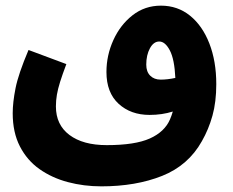

<svg xmlns="http://www.w3.org/2000/svg" viewBox="-20 -472 824 680"><path d="M339 188Q277 188 220.5 173Q164 158 120 127Q76 96 50.5 46.5Q25 -3 25 -71Q25 -109 35 -159.5Q45 -210 81 -295L215 -245Q201 -208 193 -182.5Q185 -157 181.5 -136.5Q178 -116 178 -95Q178 -30 226 6Q274 42 358 42Q458 42 510.5 18.5Q563 -5 582 -49Q588 -63 592 -77Q554 -65 510 -65Q443 -65 400 -104.5Q357 -144 357 -217Q357 -276 381.5 -330Q406 -384 449.5 -418Q493 -452 550 -452Q609 -452 653 -416.5Q697 -381 721.5 -318Q746 -255 746 -174Q746 -111 732.5 -62.5Q719 -14 695 28Q647 114 554 151Q461 188 339 188ZM498 -243Q498 -218 512 -204Q526 -190 549 -190Q561 -190 574 -191.5Q587 -193 601 -196Q598 -262 581.5 -293.5Q565 -325 544 -325Q524 -325 511 -301Q498 -277 498 -243Z"/></svg>

Font: Noto Sans Arabic UI Cn XBd
Style: Regular
Weight: 800
Width: 3
Designer: Monotype Design Team, Nadine Chahine and Nizar Qandah
Foundry: Monotype Imaging Inc.
Version: Version 2.010; ttfautohint (v1.8.4.7-5d5b)